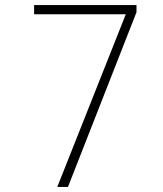

<svg xmlns="http://www.w3.org/2000/svg" viewBox="-20 -734 640 754"><path d="M205 0H247L516 -686V-714H114V-678H474Z"/></svg>

Font: Noto Sans Mono ExtraLight
Style: Regular
Weight: 200
Designer: Monotype Design Team
Foundry: Monotype Imaging Inc.
Version: Version 2.014